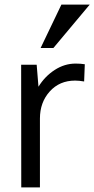

<svg xmlns="http://www.w3.org/2000/svg" viewBox="-20 -818 412 838"><path d="M72.3 0ZM157.2 -608.4 248 -797.9H371.6L212.9 -608.4ZM72.8 0Q72.3 -493.2 72.3 -535.6H140.1L147.9 -439.5Q175.8 -484.9 218.8 -512.7Q261.7 -540.5 310.1 -540.5Q332 -540.5 350.1 -537.6L347.2 -462.4Q324.7 -466.3 308.1 -466.3Q239.7 -466.3 197 -418.7Q154.3 -371.1 154.3 -300.8V0Z"/></svg>

Font: Oxygen
Style: Normal
Weight: 400
Designer: Vernon Adams
Foundry: Vernon Adams
Version: Version Release 0.2.2 webfont; ttfautohint (v0.8.52-bc40) -l